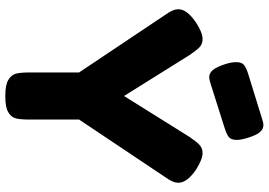

<svg xmlns="http://www.w3.org/2000/svg" viewBox="-165 -849 1016 726"><g transform="rotate(90 343.0 -486.0)"><path d="M299 -775Q279 -769 272 -769Q257 -769 245.5 -782Q234 -795 223 -828Q215 -852 215 -871Q215 -892 225.5 -900.5Q236 -909 258 -916L423 -967Q427 -968 436.5 -971Q446 -974 453 -974Q468 -974 479.5 -961Q491 -948 501 -915Q509 -891 509 -873Q509 -852 498.5 -843.5Q488 -835 466 -828L302 -776ZM671 -653Q671 -641 665.5 -629Q660 -617 648 -600L432 -277V-86Q432 -55 427.5 -37.5Q423 -20 404 -9Q385 2 343 2Q301 2 282 -9.5Q263 -21 258.5 -38.5Q254 -56 254 -88V-277L38 -600Q26 -617 20.5 -629Q15 -641 15 -653Q15 -685 65 -719Q103 -744 128 -744Q147 -744 159 -732Q171 -720 188 -695L343 -447L498 -695Q515 -720 527.5 -732Q540 -744 559 -744Q582 -744 622 -719Q671 -685 671 -653Z"/></g></svg>

Font: Fredoka One
Style: Regular
Weight: 400
Designer: Milena B. Brandão, Ben Nathan
Version: Version 2.000; ttfautohint (v1.5.33-1714) -l 8 -r 50 -G 200 